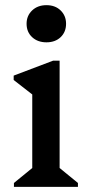

<svg xmlns="http://www.w3.org/2000/svg" viewBox="-20 -724 342 744"><path d="M34 0V-15L105 -73V-358L33 -414V-431L186 -489H211V-73L282 -15V0ZM160 -560Q126 -560 104.5 -580Q83 -600 83 -632Q83 -663 104.5 -683.5Q126 -704 160 -704Q194 -704 215 -683.5Q236 -663 236 -632Q236 -600 215 -580Q194 -560 160 -560Z"/></svg>

Font: Platypi
Style: Regular
Weight: 400
Designer: David Sargent
Foundry: Bolt Cutter Type
Version: Version 1.200; ttfautohint (v1.8.4.7-5d5b)